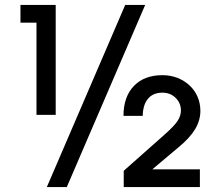

<svg xmlns="http://www.w3.org/2000/svg" viewBox="-20 -759 877 779"><path d="M482 -66 650 -215Q687 -248 700.5 -268.5Q714 -289 714 -311Q714 -341 692.5 -362Q671 -383 639 -383Q601 -383 580.5 -358.5Q560 -334 559 -289H481Q481 -366 523 -410Q565 -454 639 -454Q672 -454 700 -443Q728 -432 749 -412.5Q770 -393 781.5 -366.5Q793 -340 793 -309Q793 -271 772 -235.5Q751 -200 705 -162L598 -72H791V0H482ZM128 -667H63V-739H206V-293H128ZM488 -739H569L251 0H170Z"/></svg>

Font: Involve SemiBold
Style: Regular
Weight: 600
Designer: Stefan Peev
Foundry: Context Ltd.
Version: Version 1.001